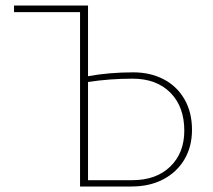

<svg xmlns="http://www.w3.org/2000/svg" viewBox="-20 -678 776 698"><path d="M678 -206Q678 -145 650.5 -98.5Q623 -52 573.5 -26Q524 0 458 0H271V-634H31V-658H300V-401Q377 -415 465 -415Q526 -415 574.5 -390Q623 -365 650.5 -317.5Q678 -270 678 -206ZM650 -203Q650 -290 599.5 -341Q549 -392 462 -392Q379 -392 300 -380V-23H461Q548 -23 599 -72.5Q650 -122 650 -203Z"/></svg>

Font: Ysabeau Infant Extralight
Style: Regular
Weight: 200
Designer: Christian Thalmann (Catharsis Fonts)
Version: Version 0.003